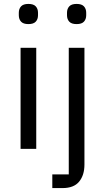

<svg xmlns="http://www.w3.org/2000/svg" viewBox="-20 -760 536 980"><path d="M125 -637Q99 -637 87.5 -649.5Q76 -662 76 -682V-695Q76 -715 87.5 -727.5Q99 -740 125 -740Q151 -740 162.5 -727.5Q174 -715 174 -695V-682Q174 -662 162.5 -649.5Q151 -637 125 -637ZM85 -516H165V0H85ZM331 -516H411V80Q411 134 384 167Q357 200 299 200H247V130H331ZM371 -637Q345 -637 333.5 -649.5Q322 -662 322 -682V-695Q322 -715 333.5 -727.5Q345 -740 371 -740Q397 -740 408.5 -727.5Q420 -715 420 -695V-682Q420 -662 408.5 -649.5Q397 -637 371 -637Z"/></svg>

Font: IBM Plex Sans Hebrew
Style: Regular
Weight: 400
Designer: Mike Abbink, Paul van der Laan, Pieter van Rosmalen, Yanek Iontef
Foundry: Bold Monday
Version: Version 1.2